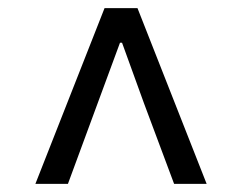

<svg xmlns="http://www.w3.org/2000/svg" viewBox="-20 -769 595 472"><path d="M67 -317 237 -749H318L488 -317H408L334 -515L280 -664H275L220 -515L147 -317Z"/></svg>

Font: Noto Sans SC
Style: Regular
Weight: 400
Designer: Ryoko NISHIZUKA  (kana, bopomofo & ideographs); Paul D. Hunt (Latin, Greek & Cyrillic); Sandoll Communications , Soo-you
Foundry: Adobe
Version: Version 2.002;hotconv 1.0.116;makeotfexe 2.5.65601